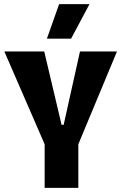

<svg xmlns="http://www.w3.org/2000/svg" viewBox="-20 -909 587 929"><path d="M324 -722 413 -889H266L207 -722ZM196 0H359V-211L546 -660H367L288 -305H278L194 -660H1L196 -211Z"/></svg>

Font: Bricolage Grotesque 10pt Condensed ExtraBold
Style: Regular
Weight: 800
Width: 3
Designer: Mathieu Triay
Foundry: Atelier Triay
Version: Version 1.000;gftools[0.9.29]